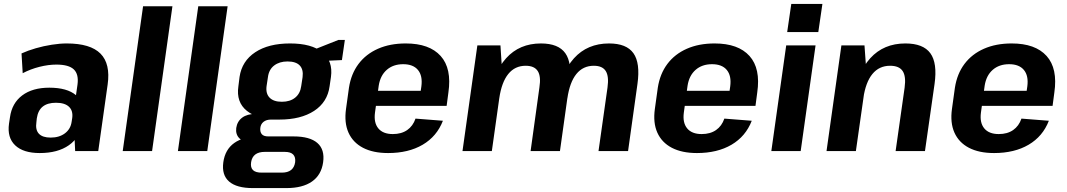

<svg xmlns="http://www.w3.org/2000/svg" viewBox="-20 -772 5451 981"><path d="M355 -193 376 -340Q383 -393 357 -417.5Q331 -442 268 -442Q227 -442 181.5 -430.5Q136 -419 96 -398L90 -499Q123 -514 163 -525.5Q203 -537 244.5 -543.5Q286 -550 321 -550Q442 -550 493.5 -498Q545 -446 530 -340L482 0H364ZM183 10Q99 10 57.5 -29.5Q16 -69 26 -140L31 -173Q41 -245 93.5 -284.5Q146 -324 232 -324Q323 -324 368.5 -285.5Q414 -247 404 -176L399 -142Q389 -70 332 -30Q275 10 183 10ZM239 -69Q283 -69 312 -91Q341 -113 346 -150L349 -169Q354 -206 332.5 -226.5Q311 -247 266 -247Q223 -247 198.5 -227.5Q174 -208 168 -167L166 -148Q160 -109 178.5 -89Q197 -69 239 -69Z M861 -740 757 0H607L711 -740Z M1143 -740 1039 0H889L993 -740Z M1407 -161Q1297 -161 1241.5 -205.5Q1186 -250 1198 -331L1204 -379Q1216 -460 1284 -505Q1352 -550 1462 -550Q1572 -550 1627 -505Q1682 -460 1671 -379L1664 -331Q1653 -250 1585 -205.5Q1517 -161 1407 -161ZM1272 189Q1189 189 1150.5 155.5Q1112 122 1121 57Q1130 -8 1177 -41.5Q1224 -75 1308 -75H1480Q1563 -75 1601.5 -41.5Q1640 -8 1631 57Q1622 122 1574 155.5Q1526 189 1443 189ZM1420 110Q1480 110 1488 57Q1491 31 1478 17.5Q1465 4 1435 4H1333Q1271 4 1263 57Q1255 111 1318 110ZM1265 -45Q1224 -45 1203.5 -65Q1183 -85 1187 -118Q1192 -152 1217.5 -171Q1243 -190 1286 -190H1411L1407 -161H1364Q1341 -161 1326.5 -149.5Q1312 -138 1310 -118Q1308 -98 1317.5 -86.5Q1327 -75 1351 -75H1395L1391 -45ZM1420 -252Q1462 -252 1488 -273Q1514 -294 1519 -332L1526 -378Q1531 -417 1511.5 -437.5Q1492 -458 1449 -458Q1408 -458 1381 -437.5Q1354 -417 1349 -378L1342 -332Q1337 -294 1357.5 -273Q1378 -252 1420 -252ZM1558 -508 1709 -568H1742L1727 -465L1550 -457Z M1963 10Q1886 10 1834.5 -17Q1783 -44 1760.5 -94.5Q1738 -145 1748 -216L1763 -324Q1774 -395 1812 -445.5Q1850 -496 1911.5 -523Q1973 -550 2053 -550Q2174 -550 2231.5 -486Q2289 -422 2271 -299L2262 -231H1874L1884 -308H2154L2125 -276L2133 -331Q2140 -385 2115.5 -414.5Q2091 -444 2040 -444Q1989 -444 1956 -415Q1923 -386 1915 -334L1896 -197Q1889 -145 1913 -116Q1937 -87 1987 -87Q2031 -87 2060.5 -107.5Q2090 -128 2103 -166L2243 -155Q2212 -75 2139.5 -32.5Q2067 10 1963 10Z M3084 -325Q3092 -382 3075 -409Q3058 -436 3014 -436Q2959 -436 2925 -394Q2891 -352 2879 -270L2816 -194L2824 -253Q2844 -398 2912.5 -474Q2981 -550 3092 -550Q3181 -550 3216.5 -500Q3252 -450 3237 -343L3189 0H3038ZM2419 -540H2537L2547 -384L2493 0H2343ZM2736 -325Q2745 -382 2727.5 -409Q2710 -436 2666 -436Q2611 -436 2577 -394Q2543 -352 2531 -270L2468 -194L2477 -253Q2498 -399 2566 -474.5Q2634 -550 2744 -550Q2833 -550 2868.5 -500Q2904 -450 2889 -343L2841 0H2691Z M3541 10Q3464 10 3412.5 -17Q3361 -44 3338.5 -94.5Q3316 -145 3326 -216L3341 -324Q3352 -395 3390 -445.5Q3428 -496 3489.5 -523Q3551 -550 3631 -550Q3752 -550 3809.5 -486Q3867 -422 3849 -299L3840 -231H3452L3462 -308H3732L3703 -276L3711 -331Q3718 -385 3693.5 -414.5Q3669 -444 3618 -444Q3567 -444 3534 -415Q3501 -386 3493 -334L3474 -197Q3467 -145 3491 -116Q3515 -87 3565 -87Q3609 -87 3638.5 -107.5Q3668 -128 3681 -166L3821 -155Q3790 -75 3717.5 -32.5Q3645 10 3541 10Z M4147 -540 4071 0H3921L3997 -540ZM4182 -752 4161 -608H4002L4023 -752Z M4602 -324Q4610 -382 4592 -409Q4574 -436 4528 -436Q4472 -436 4437.5 -394Q4403 -352 4391 -270L4328 -194L4337 -253Q4358 -399 4426.5 -474.5Q4495 -550 4606 -550Q4697 -550 4733.5 -500Q4770 -450 4755 -343L4706 0H4556ZM4279 -540H4397L4408 -386L4353 0H4203Z M5059 10Q4982 10 4930.5 -17Q4879 -44 4856.5 -94.5Q4834 -145 4844 -216L4859 -324Q4870 -395 4908 -445.5Q4946 -496 5007.5 -523Q5069 -550 5149 -550Q5270 -550 5327.5 -486Q5385 -422 5367 -299L5358 -231H4970L4980 -308H5250L5221 -276L5229 -331Q5236 -385 5211.5 -414.5Q5187 -444 5136 -444Q5085 -444 5052 -415Q5019 -386 5011 -334L4992 -197Q4985 -145 5009 -116Q5033 -87 5083 -87Q5127 -87 5156.5 -107.5Q5186 -128 5199 -166L5339 -155Q5308 -75 5235.5 -32.5Q5163 10 5059 10Z"/></svg>

Font: Pathway Extreme SemiCondensed
Style: Bold Italic
Weight: 700
Width: 4
Italic angle: -8°
Version: Version 1.001;gftools[0.9.26]